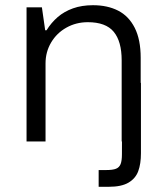

<svg xmlns="http://www.w3.org/2000/svg" viewBox="-20 -549 640 745"><path d="M362.8 110.8H392.6Q417.5 110.8 430.2 105.7Q442.9 100.6 448 87.6Q453.1 74.7 453.1 49.8L454.1 -227.5H526.9V45.4Q526.9 86.9 516.4 115.2Q505.9 143.6 478.5 159.7Q451.2 175.8 402.3 175.8H362.8ZM155.3 -431.6 156.7 -302.7V0H83V-520.5H142.6ZM320.8 -462.9Q275.4 -462.9 237.8 -441.9Q200.2 -420.9 178.5 -384.3Q156.7 -347.7 156.7 -302.7L155.3 -431.6H160.6Q178.7 -460.9 203.9 -482.7Q229 -504.4 263.2 -516.6Q297.4 -528.8 340.8 -528.8Q397 -528.8 438.2 -507.8Q479.5 -486.8 502.7 -441.2Q525.9 -395.5 525.9 -324.7V0H452.1V-314.9Q452.1 -388.2 421.4 -425.5Q390.6 -462.9 320.8 -462.9Z"/></svg>

Font: Wand UI Pro
Style: Regular
Weight: 400
Designer: Andreas Faust
Version: Version 1.003;FEAKit 1.0